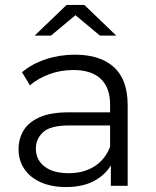

<svg xmlns="http://www.w3.org/2000/svg" viewBox="-20 -751 630 776"><path d="M428 0V-116L425 -135V-329Q425 -396 387.5 -432Q350 -468 276 -468Q225 -468 179 -451Q133 -434 101 -406L69 -459Q109 -493 165 -511.5Q221 -530 283 -530Q385 -530 440.5 -479.5Q496 -429 496 -326V0ZM247 5Q188 5 144.5 -14.5Q101 -34 78 -68.5Q55 -103 55 -148Q55 -189 74.5 -222.5Q94 -256 138.5 -276.5Q183 -297 258 -297H439V-244H260Q184 -244 154.5 -217Q125 -190 125 -150Q125 -105 160 -78Q195 -51 258 -51Q318 -51 361.5 -78.5Q405 -106 425 -158L441 -109Q421 -57 371.5 -26Q322 5 247 5ZM120 -607 249 -731H321L450 -607H384L257 -713H313L186 -607Z"/></svg>

Font: Montserrat Thin
Style: Regular
Weight: 400
Version: Version 9.000